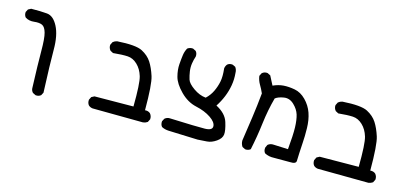

<svg xmlns="http://www.w3.org/2000/svg" viewBox="-54 -774 2608 1235"><g transform="rotate(15 1250.0 -156.0)"><path d="M210 117 190 107Q179 95 178 80Q172 -81 172 -166Q172 -251 162 -287Q152 -323 132.5 -332Q113 -341 79 -337Q45 -333 20 -349Q8 -363 10 -384L20 -403L39 -413Q102 -414 145 -410Q188 -406 217.5 -349Q247 -292 247 -196.5Q247 -101 255 88L245 107Q231 119 210 117Z M923 107 586 104Q570 102 559 92Q547 78 549 56L559 36L578 26L837 24Q839 -130 825.5 -175Q812 -220 782.5 -248Q753 -276 717.5 -278Q682 -280 621 -274L602 -284Q588 -300 590 -321L600 -341Q612 -351 627 -354Q751 -362 794 -339.5Q837 -317 859.5 -282Q882 -247 898.5 -195.5Q915 -144 915 28Q936 26 950 38Q964 54 962 76L952 96Q939 105 923 107Z M1290 123Q1121 117 1095.5 116Q1070 115 1049 104Q1037 90 1039 68L1049 49Q1065 35 1086 37Q1267 44 1317 43Q1367 42 1366.5 14.5Q1366 -13 1326 -40Q1286 -67 1227 -80Q1168 -93 1120 -141.5Q1072 -190 1060.5 -234Q1049 -278 1052 -316Q1055 -354 1058.5 -378.5Q1062 -403 1074 -425Q1090 -437 1111 -435L1131 -425Q1143 -411 1141 -390Q1133 -367 1129 -341Q1125 -315 1129 -288Q1133 -261 1140.5 -236.5Q1148 -212 1188.5 -183.5Q1229 -155 1271 -151Q1298 -176 1313.5 -208.5Q1329 -241 1336 -275.5Q1343 -310 1337 -364Q1339 -380 1349 -392Q1363 -404 1384 -401L1403 -392Q1415 -376 1415 -354Q1419 -312 1412 -271.5Q1405 -231 1389.5 -193Q1374 -155 1351 -120Q1417 -86 1433.5 -32.5Q1450 21 1447 47.5Q1444 74 1413 95.5Q1382 117 1351.5 119Q1321 121 1290 123Z M1796 109Q1761 111 1733 96Q1721 82 1724 60L1733 40Q1749 26 1772 28L1868 32Q1877 -64 1875.5 -114.5Q1874 -165 1864 -198Q1854 -231 1824 -259.5Q1794 -288 1757 -282Q1720 -276 1701 -261Q1678 -177 1667 -86Q1656 5 1637 94Q1623 106 1602 104L1582 94Q1570 76 1570 54Q1582 -26 1593.5 -107Q1605 -188 1613 -271Q1601 -298 1586.5 -322.5Q1572 -347 1568 -376L1578 -396Q1594 -410 1615 -407L1635 -397L1666 -337Q1701 -353 1735 -355.5Q1769 -358 1810 -350.5Q1851 -343 1885 -308.5Q1919 -274 1934.5 -229.5Q1950 -185 1951 -129Q1952 -73 1949 -34Q1946 5 1945 37Q1944 69 1943 90Q1942 111 1903 109Z M2423 107 2086 104Q2070 102 2059 92Q2047 78 2049 56L2059 36L2078 26L2337 24Q2339 -130 2325.5 -175Q2312 -220 2282.5 -248Q2253 -276 2217.5 -278Q2182 -280 2121 -274L2102 -284Q2088 -300 2090 -321L2100 -341Q2112 -351 2127 -354Q2251 -362 2294 -339.5Q2337 -317 2359.5 -282Q2382 -247 2398.5 -195.5Q2415 -144 2415 28Q2436 26 2450 38Q2464 54 2462 76L2452 96Q2439 105 2423 107Z"/></g></svg>

Font: NaniFont Regular
Style: Regular
Weight: 400
Designer: Nanigashitei
Version: Version 1.036